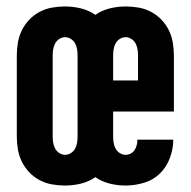

<svg xmlns="http://www.w3.org/2000/svg" viewBox="-20 -562 590 594"><path d="M368 12Q344 12 319.5 6Q295 0 275 -14Q255 0 230.5 6Q206 12 181 12Q161 12 141 8.5Q121 5 103 -4.5Q85 -14 71 -28.5Q57 -43 48 -61Q39 -79 35.5 -99Q32 -119 32 -140V-390Q32 -411 35.5 -431Q39 -451 48 -469Q57 -487 71 -501.5Q85 -516 103 -525.5Q121 -535 141 -538.5Q161 -542 181 -542Q206 -542 230.5 -536Q255 -530 275 -516Q295 -530 319.5 -536Q344 -542 369 -542Q389 -542 409 -538.5Q429 -535 447 -525.5Q465 -516 479 -501.5Q493 -487 502 -469Q511 -451 514.5 -431Q518 -411 518 -390V-217H330V-140Q330 -130 331.5 -120.5Q333 -111 337.5 -102.5Q342 -94 350.5 -88.5Q359 -83 368 -83Q377 -83 384.5 -87Q392 -91 396.5 -98Q401 -105 403 -113Q405 -121 405 -130H516V-129Q516 -101 505.5 -73Q495 -45 474.5 -25Q454 -5 425.5 3.5Q397 12 368 12ZM330 -313H407V-390Q407 -400 405.5 -409.5Q404 -419 399.5 -427.5Q395 -436 386.5 -441.5Q378 -447 369 -447Q359 -447 350.5 -441.5Q342 -436 337.5 -427.5Q333 -419 331.5 -409.5Q330 -400 330 -390ZM181 -83Q191 -83 199.5 -88.5Q208 -94 212.5 -102.5Q217 -111 218.5 -120.5Q220 -130 220 -140V-390Q220 -400 218.5 -409.5Q217 -419 212.5 -427.5Q208 -436 199.5 -441.5Q191 -447 181 -447Q172 -447 163.5 -441.5Q155 -436 150.5 -427.5Q146 -419 144.5 -409.5Q143 -400 143 -390V-140Q143 -130 144.5 -120.5Q146 -111 150.5 -102.5Q155 -94 163.5 -88.5Q172 -83 181 -83Z"/></svg>

Font: Lode
Style: Bold
Weight: 700
Monospace: yes
Designer: Belleve Invis
Foundry: Belleve Invis
Version: Version 29.2.0; ttfautohint (v1.8.3)